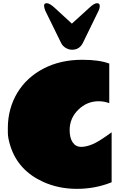

<svg xmlns="http://www.w3.org/2000/svg" viewBox="-20 -1182 785 1221"><path d="M268.1 -1113.8Q260.3 -1132.3 260.3 -1147Q260.3 -1161.6 277.8 -1161.6Q295.4 -1161.6 327.1 -1132.8L437 -1031.7L548.3 -1132.8Q579.1 -1161.6 596.7 -1161.6Q614.3 -1161.6 614.3 -1145Q614.3 -1128.4 606.9 -1113.8L507.3 -909.7Q485.8 -865.7 438 -865.7Q418 -865.7 398.2 -877.2Q378.4 -888.7 368.2 -909.7ZM674.8 -525.9Q643.1 -538.1 606.9 -538.1Q532.7 -538.1 477.8 -484.1Q422.9 -430.2 422.9 -355Q422.9 -304.7 442.4 -276.4Q461.9 -248 495.6 -248Q529.3 -248 570.1 -265.4Q610.8 -282.7 689.9 -340.8V-22.9Q585.9 19 469 19Q352.1 19 253.4 -25.9Q96.7 -97.7 46.9 -250.5Q30.3 -302.7 30 -334.7Q29.8 -366.7 29.8 -367.7Q29.8 -429.7 45.4 -486.8Q61 -543.9 90.8 -592.8Q150.4 -690.9 257.6 -746.3Q364.7 -801.8 502.4 -801.8Q503.9 -801.8 504.9 -801.8Q610.8 -801.8 674.8 -777.8Z"/></svg>

Font: Fz Rammetto One
Style: Regular
Weight: 400
Designer: Vernon Adams
Foundry: Vernon Adams
Version: Vit hóa bi c Thuy @ FontZin.Com